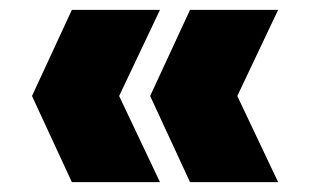

<svg xmlns="http://www.w3.org/2000/svg" viewBox="-20 -490 628 390"><path d="M222 -295 305 -470H126L45 -295L126 -120H305ZM462 -295 545 -470H366L285 -295L366 -120H545Z"/></svg>

Font: Poppins STUK1
Style: Regular
Weight: 400
Designer: Jonny Pinhorn (original), Sammy Jo Hughes (modified version)
Foundry: Type Mafia
Version: Version 1.002;hotconv 1.0.109;makeotfexe 2.5.65596